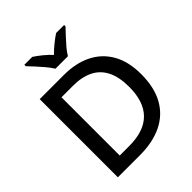

<svg xmlns="http://www.w3.org/2000/svg" viewBox="-254 -1091 1240 1240"><g transform="rotate(-45 366.5 -470.5)"><path d="M673 -364Q673 -244 628 -163Q583 -82 498.5 -41Q414 0 295 0H95V-714H316Q425 -714 505 -674Q585 -634 629 -556.5Q673 -479 673 -364ZM560 -361Q560 -451 531 -509Q502 -567 445.5 -595Q389 -623 309 -623H203V-91H290Q425 -91 492.5 -159Q560 -227 560 -361ZM306 -781Q292 -804 270 -830.5Q248 -857 224 -883Q200 -909 182 -928V-941H254Q280 -924 308.5 -901Q337 -878 362 -851Q389 -878 417.5 -901Q446 -924 472 -941H545V-928Q527 -909 502.5 -883Q478 -857 455.5 -830.5Q433 -804 420 -781Z"/></g></svg>

Font: Noto Sans Devanagari Medium
Style: Regular
Weight: 500
Version: Version 2.003